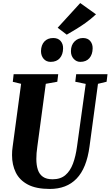

<svg xmlns="http://www.w3.org/2000/svg" viewBox="-20 -1230 726 1260"><path d="M623 -680 567.5 -269Q558 -197.5 536.8 -144.8Q515.5 -92 482.5 -57.8Q449.5 -23.5 405.5 -6.8Q361.5 10 307 10Q217 10 162.5 -19Q108 -48 83.5 -98.2Q59 -148.5 59 -211.5Q59 -225.5 59.8 -239.2Q60.5 -253 63 -267.5L118.5 -680L64 -693L69.5 -743H362L356 -693.5L280.5 -680L225 -268Q221.5 -246 220 -225.2Q218.5 -204.5 218.5 -186.5Q218.5 -146 228.5 -116Q238.5 -86 261.8 -69.8Q285 -53.5 325 -53.5Q377 -53.5 409 -80.8Q441 -108 459 -156.5Q477 -205 485.5 -269L542.5 -679.5L474 -693.5L480 -743H685.5L679.5 -693.5ZM312.5 -824Q283.5 -824 266.2 -844.2Q249 -864.5 249 -895Q250 -934.5 271.2 -957.5Q292.5 -980.5 329.5 -980.5Q361 -980.5 377.8 -961Q394.5 -941.5 394 -912.5Q393.5 -872.5 372.5 -848.2Q351.5 -824 312.5 -824ZM507 -824Q481.5 -824 463.2 -844.2Q445 -864.5 445.5 -895Q446 -934.5 468.8 -957.5Q491.5 -980.5 524.5 -980.5Q555.5 -980.5 572 -961Q588.5 -941.5 588 -912.5Q587.5 -872.5 566.5 -848.2Q545.5 -824 507 -824ZM418 -1002.5 358.5 -1048 506.5 -1210 610 -1136Q575.5 -1104 541.5 -1079.8Q507.5 -1055.5 476.2 -1037Q445 -1018.5 418 -1002.5Z"/></svg>

Font: Merriweather 24pt SemiCondensed Black
Style: Italic
Weight: 900
Width: 4
Italic angle: -7.8°
Designer: Eben Sorkin
Foundry: Eben Sorkin
Version: Version 2.101